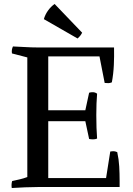

<svg xmlns="http://www.w3.org/2000/svg" viewBox="-20 -938 665 963"><path d="M222 -330V-45H512L533 -178Q545 -180 551.5 -179.5Q558 -179 568 -175Q576 -139 578 -103Q580 -67 580 -31V0H172Q144 0 105.5 1.5Q67 3 39 5Q36 -14 41 -30Q60 -34 79 -38.5Q98 -43 117 -50V-650L40 -670Q37 -689 45 -705Q72 -704 105.5 -702Q139 -700 167 -700H552Q553 -656 551 -612Q549 -568 541 -525Q531 -521 524 -521Q517 -521 505 -522L479 -655H222V-385H408L427 -473Q436 -476 447 -475.5Q458 -475 467 -468Q465 -446 464 -418Q463 -390 463 -361Q463 -329 464 -298Q465 -267 467 -243Q458 -239 447 -239Q436 -239 427 -241L408 -330ZM200 -842Q206 -864 220.5 -884.5Q235 -905 254 -918L392 -774Q388 -766 383 -759.5Q378 -753 369 -745Z"/></svg>

Font: Alike
Style: Regular
Weight: 400
Designer: Sveta Sebyakina
Foundry: Cyreal (www.cyreal.org)
Version: Version 1.301; ttfautohint (v1.8.4.7-5d5b)